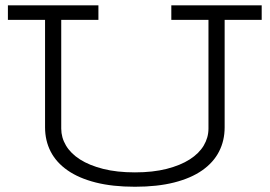

<svg xmlns="http://www.w3.org/2000/svg" viewBox="-20 -691 1017 724"><path d="M9.8 -670.9H351.1V-616.2H210.9V-206.1Q210.9 -172.4 228.8 -142.3Q246.6 -112.3 281.7 -89.8Q316.9 -67.4 368.7 -54.2Q420.4 -41 488.8 -41Q556.6 -41 608.4 -54.2Q660.2 -67.4 695.3 -89.8Q730.5 -112.3 748.3 -142.3Q766.1 -172.4 766.1 -206.1V-616.2H626V-670.9H966.8V-616.2H827.1V-210.9Q827.1 -160.6 805.9 -119.4Q784.7 -78.1 742.4 -48.6Q700.2 -19 636.7 -2.9Q573.2 13.2 488.8 13.2Q404.3 13.2 340.8 -2.9Q277.3 -19 234.9 -48.6Q192.4 -78.1 171.1 -119.4Q149.9 -160.6 149.9 -210.9V-616.2H9.8Z"/></svg>

Font: Stint Ultra Expanded
Style: Regular
Weight: 400
Width: 7
Designer: Astigmatic (AOETI)
Foundry: Astigmatic (AOETI)
Version: Version 1.000